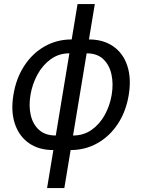

<svg xmlns="http://www.w3.org/2000/svg" viewBox="-20 -748 720 972"><path d="M250 11.7Q176.8 11.7 126.7 -23.2Q76.7 -58.1 55.4 -121.1Q34.2 -184.1 47.9 -267.6Q61.5 -351.6 103 -415Q144.5 -478.5 206.3 -513.4Q268.1 -548.3 342.3 -548.3H430.2Q502.9 -548.3 553.2 -513.4Q603.5 -478.5 624.5 -415Q645.5 -351.6 631.8 -267.6Q618.2 -184.1 576.7 -121.1Q535.2 -58.1 473.4 -23.2Q411.6 11.7 337.4 11.7ZM262.2 -62H349.6Q403.3 -62 443.8 -90.6Q484.4 -119.1 510.3 -166Q536.1 -212.9 545.4 -267.6Q554.7 -322.8 544.4 -370.6Q534.2 -418.5 503.2 -448.2Q472.2 -478 418.5 -478H331.1Q277.8 -478 236.8 -448.2Q195.8 -418.5 169.7 -370.6Q143.6 -322.8 134.3 -267.6Q125 -212.9 135.5 -166Q146 -119.1 177.5 -90.6Q209 -62 262.2 -62ZM218.3 204.1 372.6 -727.5H460L305.7 204.1Z"/></svg>

Font: Inter 17pt
Style: Italic
Weight: 400
Italic angle: -9.3988°
Version: Version 4.001;git-66647c0bb